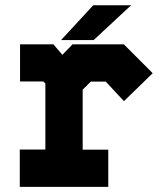

<svg xmlns="http://www.w3.org/2000/svg" viewBox="-20 -708 614 728"><path d="M55 0.5V-141H152V-391.5L144.5 -399H56V-540H182.5L216.5 -500L255 -540H449.5L559 -430.5L450 -324.5L381 -398.5H324L293.5 -368V-140.5H390.5V0.5ZM119 -71H326.5H222V-408L284.5 -470H419.5L464.5 -420L419.5 -470H284.5L222 -408L164 -470H119H164L222.5 -408V-71H119ZM211.5 -556 333.5 -688H477L335 -556ZM306.5 -590H306L366 -653H366.5Z"/></svg>

Font: Tourney Thin Black
Style: Regular
Weight: 900
Version: Version 1.015